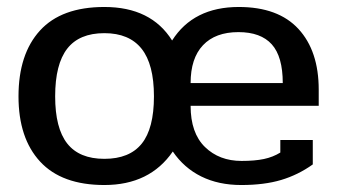

<svg xmlns="http://www.w3.org/2000/svg" viewBox="-20 -515 966 550"><path d="M33 -239Q33 -360 94.5 -427.5Q156 -495 279 -495Q413 -495 473 -399Q534 -495 664 -495Q777 -495 835 -432Q893 -369 893 -258V-212H526Q526 -134 567 -94Q608 -54 672 -54Q710 -54 736 -59.5Q762 -65 783 -78V-114H876V-44Q834 -14 785.5 0.5Q737 15 671 15Q606 15 556.5 -9.5Q507 -34 475 -81Q409 15 279 15Q157 15 95 -52Q33 -119 33 -239ZM790 -277Q790 -353 758.5 -388Q727 -423 663 -423Q597 -423 561.5 -385.5Q526 -348 526 -277ZM421 -239Q421 -331 385.5 -375.5Q350 -420 279 -420Q207 -420 172.5 -375.5Q138 -331 138 -239Q138 -148 172.5 -104Q207 -60 279 -60Q351 -60 386 -103.5Q421 -147 421 -239Z"/></svg>

Font: Pridi
Style: Regular
Weight: 400
Designer: Katatrad Team
Foundry: CadsonDemak
Version: Version 1.001